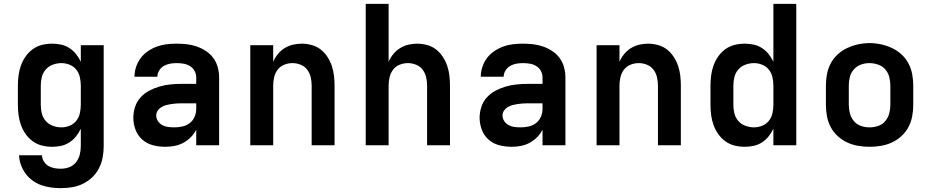

<svg xmlns="http://www.w3.org/2000/svg" viewBox="-20 -755 4840 998"><path d="M296 223Q271 223 245 219.5Q219 216 195 207.5Q171 199 149.5 183.5Q128 168 113 147.5Q98 127 89 102.5Q80 78 79 52H198Q199 69 208 84Q217 99 231.5 107.5Q246 116 262.5 119Q279 122 296 122Q319 122 340 114Q361 106 375 88.5Q389 71 394.5 49Q400 27 400 5V-86Q390 -65 375.5 -46.5Q361 -28 341 -15Q321 -2 298 3Q275 8 251 8Q224 8 198 1.5Q172 -5 150.5 -20.5Q129 -36 113.5 -58Q98 -80 89 -105Q80 -130 76.5 -156.5Q73 -183 73 -210V-310Q73 -337 76.5 -363.5Q80 -390 89 -415Q98 -440 113.5 -462Q129 -484 150.5 -499.5Q172 -515 198 -521.5Q224 -528 251 -528Q275 -528 298 -523Q321 -518 341 -505Q361 -492 375.5 -473.5Q390 -455 400 -434V-520H519V5Q519 35 513.5 64Q508 93 494.5 119.5Q481 146 459.5 166.5Q438 187 411.5 200Q385 213 355.5 218Q326 223 296 223ZM299 -93Q321 -93 342 -101.5Q363 -110 376.5 -127Q390 -144 395 -166Q400 -188 400 -210V-310Q400 -332 395 -354Q390 -376 376.5 -393Q363 -410 342 -418.5Q321 -427 299 -427Q277 -427 255 -419Q233 -411 218 -394Q203 -377 197.5 -355Q192 -333 192 -310V-210Q192 -187 197.5 -165Q203 -143 218 -126Q233 -109 255 -101Q277 -93 299 -93Z M839 8Q807 8 775.5 0Q744 -8 720 -29Q696 -50 684.5 -80.5Q673 -111 673 -143Q673 -171 682 -199Q691 -227 710.5 -248.5Q730 -270 755.5 -283.5Q781 -297 808.5 -305Q836 -313 864.5 -316Q893 -319 922 -319H1000V-352Q1000 -370 991.5 -386Q983 -402 967.5 -411.5Q952 -421 934 -424Q916 -427 898 -427Q881 -427 864 -424Q847 -421 832 -412.5Q817 -404 807.5 -388.5Q798 -373 798 -356H679Q679 -356 679 -356Q679 -356 679 -356Q679 -382 687.5 -407.5Q696 -433 711.5 -453.5Q727 -474 749 -489Q771 -504 795.5 -513Q820 -522 846 -525Q872 -528 898 -528Q925 -528 951.5 -525Q978 -522 1003.5 -513Q1029 -504 1051.5 -489Q1074 -474 1089.5 -452.5Q1105 -431 1112 -405Q1119 -379 1119 -352V0H1000V-81Q989 -59 971.5 -41.5Q954 -24 932.5 -12.5Q911 -1 887 3.5Q863 8 839 8ZM886 -93Q907 -93 928 -97.5Q949 -102 966 -115Q983 -128 991.5 -148Q1000 -168 1000 -189V-218H922Q909 -218 895.5 -217Q882 -216 869 -214Q856 -212 843 -208.5Q830 -205 818.5 -198Q807 -191 799.5 -179.5Q792 -168 792 -155Q792 -139 801 -125.5Q810 -112 824 -104.5Q838 -97 854 -95Q870 -93 886 -93Z M1281 0V-520H1400V-434Q1409 -455 1424 -473.5Q1439 -492 1459 -504.5Q1479 -517 1502 -522.5Q1525 -528 1548 -528Q1574 -528 1600 -521Q1626 -514 1646.5 -498Q1667 -482 1681.5 -460Q1696 -438 1704.5 -413Q1713 -388 1716 -362Q1719 -336 1719 -310V0H1600V-310Q1600 -332 1595 -353.5Q1590 -375 1577 -392.5Q1564 -410 1543 -418.5Q1522 -427 1500 -427Q1478 -427 1457 -418.5Q1436 -410 1423 -392.5Q1410 -375 1405 -353.5Q1400 -332 1400 -310V0Z M1881 0V-735H2000V-434Q2009 -455 2024 -473.5Q2039 -492 2059 -504.5Q2079 -517 2102 -522.5Q2125 -528 2148 -528Q2174 -528 2200 -521Q2226 -514 2246.5 -498Q2267 -482 2281.5 -460Q2296 -438 2304.5 -413Q2313 -388 2316 -362Q2319 -336 2319 -310V0H2200V-310Q2200 -332 2195 -353.5Q2190 -375 2177 -392.5Q2164 -410 2143 -418.5Q2122 -427 2100 -427Q2078 -427 2057 -418.5Q2036 -410 2023 -392.5Q2010 -375 2005 -353.5Q2000 -332 2000 -310V0Z M2639 8Q2607 8 2575.5 0Q2544 -8 2520 -29Q2496 -50 2484.5 -80.5Q2473 -111 2473 -143Q2473 -171 2482 -199Q2491 -227 2510.5 -248.5Q2530 -270 2555.5 -283.5Q2581 -297 2608.5 -305Q2636 -313 2664.5 -316Q2693 -319 2722 -319H2800V-352Q2800 -370 2791.5 -386Q2783 -402 2767.5 -411.5Q2752 -421 2734 -424Q2716 -427 2698 -427Q2681 -427 2664 -424Q2647 -421 2632 -412.5Q2617 -404 2607.5 -388.5Q2598 -373 2598 -356H2479Q2479 -356 2479 -356Q2479 -356 2479 -356Q2479 -382 2487.5 -407.5Q2496 -433 2511.5 -453.5Q2527 -474 2549 -489Q2571 -504 2595.5 -513Q2620 -522 2646 -525Q2672 -528 2698 -528Q2725 -528 2751.5 -525Q2778 -522 2803.5 -513Q2829 -504 2851.5 -489Q2874 -474 2889.5 -452.5Q2905 -431 2912 -405Q2919 -379 2919 -352V0H2800V-81Q2789 -59 2771.5 -41.5Q2754 -24 2732.5 -12.5Q2711 -1 2687 3.5Q2663 8 2639 8ZM2686 -93Q2707 -93 2728 -97.5Q2749 -102 2766 -115Q2783 -128 2791.5 -148Q2800 -168 2800 -189V-218H2722Q2709 -218 2695.5 -217Q2682 -216 2669 -214Q2656 -212 2643 -208.5Q2630 -205 2618.5 -198Q2607 -191 2599.5 -179.5Q2592 -168 2592 -155Q2592 -139 2601 -125.5Q2610 -112 2624 -104.5Q2638 -97 2654 -95Q2670 -93 2686 -93Z M3081 0V-520H3200V-434Q3209 -455 3224 -473.5Q3239 -492 3259 -504.5Q3279 -517 3302 -522.5Q3325 -528 3348 -528Q3374 -528 3400 -521Q3426 -514 3446.5 -498Q3467 -482 3481.5 -460Q3496 -438 3504.5 -413Q3513 -388 3516 -362Q3519 -336 3519 -310V0H3400V-310Q3400 -332 3395 -353.5Q3390 -375 3377 -392.5Q3364 -410 3343 -418.5Q3322 -427 3300 -427Q3278 -427 3257 -418.5Q3236 -410 3223 -392.5Q3210 -375 3205 -353.5Q3200 -332 3200 -310V0Z M3851 8Q3824 8 3798 1.5Q3772 -5 3750.5 -20.5Q3729 -36 3713.5 -58Q3698 -80 3689 -105Q3680 -130 3676.5 -156.5Q3673 -183 3673 -210V-310Q3673 -337 3676.5 -363.5Q3680 -390 3689 -415Q3698 -440 3713.5 -462Q3729 -484 3750.5 -499.5Q3772 -515 3798 -521.5Q3824 -528 3851 -528Q3875 -528 3898 -523Q3921 -518 3941 -505Q3961 -492 3975.5 -473.5Q3990 -455 4000 -434V-735H4119V0H4000V-86Q3990 -65 3975.5 -46.5Q3961 -28 3941 -15Q3921 -2 3898 3Q3875 8 3851 8ZM3899 -93Q3921 -93 3942 -101.5Q3963 -110 3976.5 -127Q3990 -144 3995 -166Q4000 -188 4000 -210V-310Q4000 -332 3995 -354Q3990 -376 3976.5 -393Q3963 -410 3942 -418.5Q3921 -427 3899 -427Q3877 -427 3855 -419Q3833 -411 3818 -394Q3803 -377 3797.5 -355Q3792 -333 3792 -310V-210Q3792 -187 3797.5 -165Q3803 -143 3818 -126Q3833 -109 3855 -101Q3877 -93 3899 -93Z M4500 8Q4470 8 4440.5 3Q4411 -2 4384 -14.5Q4357 -27 4334.5 -47.5Q4312 -68 4298 -94.5Q4284 -121 4278.5 -150.5Q4273 -180 4273 -210V-310Q4273 -340 4278.5 -369.5Q4284 -399 4298 -425.5Q4312 -452 4334.5 -472.5Q4357 -493 4384 -505.5Q4411 -518 4440.5 -524.5Q4470 -531 4500 -531Q4530 -531 4559.5 -524.5Q4589 -518 4616 -505.5Q4643 -493 4665.5 -472.5Q4688 -452 4702 -425.5Q4716 -399 4721.5 -369.5Q4727 -340 4727 -310V-210Q4727 -180 4721.5 -150.5Q4716 -121 4702 -94.5Q4688 -68 4665.5 -47.5Q4643 -27 4616 -14.5Q4589 -2 4559.5 3Q4530 8 4500 8ZM4500 -93Q4523 -93 4545 -100.5Q4567 -108 4581.5 -125.5Q4596 -143 4602 -165Q4608 -187 4608 -210V-310Q4608 -333 4602 -355.5Q4596 -378 4581 -395Q4566 -412 4543.5 -419.5Q4521 -427 4499 -427Q4476 -427 4454.5 -419Q4433 -411 4418 -394Q4403 -377 4397.5 -355Q4392 -333 4392 -310V-210Q4392 -187 4398 -165Q4404 -143 4418.5 -125.5Q4433 -108 4455 -100.5Q4477 -93 4500 -93Z"/></svg>

Font: Iosevka Custom Extended
Style: Bold
Weight: 700
Width: 7
Monospace: yes
Designer: Belleve Invis
Foundry: Belleve Invis
Version: Version 11.2.4; ttfautohint (v1.8.4)